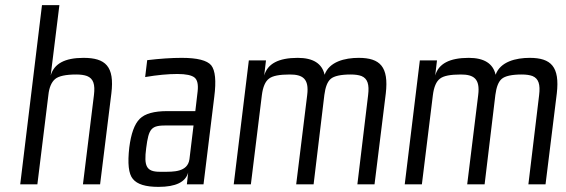

<svg xmlns="http://www.w3.org/2000/svg" viewBox="-20 -720 2210 750"><path d="M306 -494C233 -494 191 -471 178 -425L212 -700H144L59 0H126L169 -349C172 -378 181 -399 195 -411C209 -423 237 -429 278 -429C295 -429 309 -427 320 -423C345 -413 352 -390 347 -349L304 0H371L415 -355C428 -461 392 -494 306 -494Z M775 0 817 -342C825 -404 821 -445 805 -465C789 -484 751 -494 690 -494C650 -494 605 -491 555 -485L547 -419C594 -427 636 -431 673 -431C707 -431 729 -426 740 -417C751 -408 755 -390 752 -363L743 -286H634C582 -286 546 -276 526 -256C505 -235 492 -198 485 -144C478 -82 482 -41 499 -21C516 0 549 10 599 10C667 10 705 -9 715 -46L710 0ZM551 -141C561 -220 571 -230 631 -230H736L720 -98C713 -47 656 -49 618 -49H604C551 -49 542 -72 551 -141Z M1381 -494C1327 -494 1266 -479 1248 -428C1238 -472 1203 -494 1143 -494C1068 -494 1025 -471 1012 -425L1019 -484H952L893 0H960L1003 -349C1007 -380 1016 -402 1031 -413C1045 -424 1072 -429 1112 -429C1162 -429 1188 -413 1180 -349L1137 0H1205L1247 -349C1251 -380 1259 -401 1272 -412C1285 -423 1311 -429 1350 -429C1367 -429 1381 -427 1392 -423C1416 -413 1423 -390 1418 -349L1376 0H1443L1487 -355C1499 -459 1465 -494 1381 -494Z M2049 -494C1995 -494 1934 -479 1916 -428C1906 -472 1871 -494 1811 -494C1736 -494 1693 -471 1680 -425L1687 -484H1620L1561 0H1628L1671 -349C1675 -380 1684 -402 1699 -413C1713 -424 1740 -429 1780 -429C1830 -429 1856 -413 1848 -349L1805 0H1873L1915 -349C1919 -380 1927 -401 1940 -412C1953 -423 1979 -429 2018 -429C2035 -429 2049 -427 2060 -423C2084 -413 2091 -390 2086 -349L2044 0H2111L2155 -355C2167 -459 2133 -494 2049 -494Z"/></svg>

Font: Gamestation Condensed
Style: Italic
Weight: 400
Width: 3
Designer: Jonas Hecksher
Foundry: Jonas Hecksher, Playtypeª, e-types AS
Version: Version 1.003